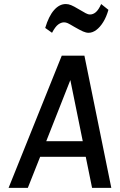

<svg xmlns="http://www.w3.org/2000/svg" viewBox="-20 -908 579 928"><path d="M21.5 0 278.5 -639H388L518 0H425L394.5 -150H174L114.5 0ZM203.5 -225.5H380L320 -521ZM231.5 -749.5 198.5 -773Q215.5 -830 241.2 -859.2Q267 -888.5 298 -888.5Q310.5 -888.5 323.5 -883.2Q336.5 -878 360.5 -863.5Q383.5 -850 394.5 -844Q405.5 -838 415.5 -838Q430 -838 443.2 -849.2Q456.5 -860.5 469 -888.5L504 -860.5Q494.5 -826.5 479 -801.5Q463.5 -776.5 445.2 -763Q427 -749.5 408 -749.5Q396 -749.5 381.2 -756Q366.5 -762.5 339.5 -778Q317 -791.5 307.8 -795.8Q298.5 -800 289.5 -800Q275.5 -800 261.2 -789.5Q247 -779 231.5 -749.5Z"/></svg>

Font: Karla Medium
Style: Italic
Weight: 500
Italic angle: -8°
Designer: Jonathan Pinhorn
Version: Version 2.001